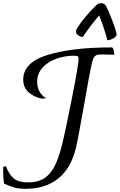

<svg xmlns="http://www.w3.org/2000/svg" viewBox="-124 -1011 748 1199"><path d="M-99 135Q-104 100 -104 67.5Q-104 35 -104 31L-87 27Q-67 80 -37.5 104Q-8 128 52 128Q108 128 146.5 106Q185 84 213 34Q241 -16 262 -102Q284 -189 325.5 -399.5Q367 -610 367 -645Q367 -656 361 -659.5Q355 -663 338 -663Q280 -663 227 -644Q174 -625 141 -588Q108 -551 108 -500Q108 -466 123 -439Q138 -412 164 -398Q147 -395 135 -395Q82 -408 51.5 -437.5Q21 -467 21 -514Q21 -621 173.5 -668Q326 -715 574 -715Q586 -715 590 -669L508 -671Q486 -671 475 -665Q464 -659 457.5 -642Q451 -625 443 -586Q432 -534 398 -339Q391 -301 375 -212.5Q359 -124 351 -90Q320 40 239.5 104Q159 168 38 168Q-6 168 -34.5 160Q-63 152 -99 135ZM604 -795Q604 -783 584 -771.5Q564 -760 547 -760Q519 -859 495 -915Q433 -841 393 -780Q375 -782 362 -792.5Q349 -803 350 -816Q351 -825 359 -837Q396 -897 470 -971Q483 -984 489 -987.5Q495 -991 506 -991Q527 -991 536 -976Q550 -954 577 -883Q604 -812 604 -795Z"/></svg>

Font: Charmonman
Style: Bold
Weight: 700
Designer: Ekaluck Peanpanawate
Foundry: Cadson Demak Co.,Ltd.
Version: Version 1.000; ttfautohint (v1.6)